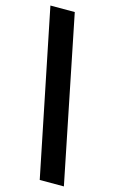

<svg xmlns="http://www.w3.org/2000/svg" viewBox="-119 -735 509 860"><g transform="rotate(15 135.5 -305.5)"><path d="M271 78H159L3 -689H116Z"/></g></svg>

Font: Bricolage Grotesque 36pt Condensed SemiBold
Style: Regular
Weight: 600
Width: 3
Designer: Mathieu Triay
Foundry: Atelier Triay
Version: Version 1.001;gftools[0.9.33.dev8+g029e19f]